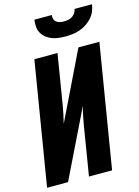

<svg xmlns="http://www.w3.org/2000/svg" viewBox="-139 -1031 802 1107"><g transform="rotate(-15 262.0 -477.5)"><path d="M0 0 121 -735H259L211 -441Q206 -413 200.5 -385.5Q195 -358 188 -331L384 -735H509L388 0H250L298 -294Q303 -322 308.5 -349.5Q314 -377 322 -404L125 0ZM329 -815Q308 -815 287.5 -817.5Q267 -820 248.5 -827Q230 -834 214.5 -846.5Q199 -859 189.5 -876Q180 -893 178.5 -913.5Q177 -934 180 -955H284Q282 -943 285.5 -931.5Q289 -920 298 -913Q307 -906 319 -903.5Q331 -901 343 -901Q355 -901 368 -903.5Q381 -906 392 -913Q403 -920 410.5 -931.5Q418 -943 420 -955H524Q521 -934 512.5 -913.5Q504 -893 488.5 -876Q473 -859 453.5 -846.5Q434 -834 413.5 -827Q393 -820 371.5 -817.5Q350 -815 329 -815Z"/></g></svg>

Font: Iosevka Term Curly Heavy
Style: Italic
Weight: 900
Italic angle: -9°
Designer: Belleve Invis
Foundry: Belleve Invis
Version: Version 32.3.0